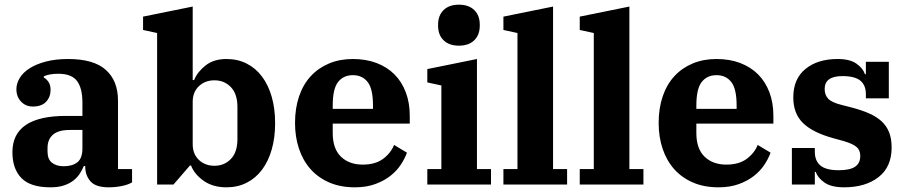

<svg xmlns="http://www.w3.org/2000/svg" viewBox="-20 -788 3869 820"><path d="M195 12Q110 12 71.5 -27.5Q33 -67 33 -138Q33 -293 262 -293H332V-350Q332 -411 309 -442Q286 -473 229 -473Q208 -473 193 -470Q178 -467 167 -462V-457Q177 -452 186.5 -439Q196 -426 196 -404Q196 -374 177 -353.5Q158 -333 120 -333Q90 -333 70 -354Q50 -375 50 -407Q50 -431 64 -454.5Q78 -478 106 -496Q134 -514 175.5 -525Q217 -536 271 -536Q380 -536 432 -489.5Q484 -443 484 -358V-66H544V-9Q527 1 500 6.5Q473 12 444 12Q389 12 366.5 -13.5Q344 -39 344 -77V-79H338Q331 -62 320.5 -46Q310 -30 293.5 -17Q277 -4 253 4Q229 12 195 12ZM252 -78Q289 -78 310.5 -95Q332 -112 332 -154V-233H278Q230 -233 206.5 -213Q183 -193 183 -156V-140Q183 -108 202 -93Q221 -78 252 -78Z M947 12Q889 12 849.5 -16Q810 -44 796 -81H791L721 0H651V-647L591 -660V-717L803 -760V-446H809Q823 -481 858 -508.5Q893 -536 947 -536Q995 -536 1033.5 -516.5Q1072 -497 1099 -461Q1126 -425 1140.5 -374.5Q1155 -324 1155 -262Q1155 -200 1140.5 -149.5Q1126 -99 1099 -63Q1072 -27 1033.5 -7.5Q995 12 947 12ZM896 -80Q938 -80 966 -109Q994 -138 994 -194V-331Q994 -387 966 -416Q938 -445 896 -445Q856 -445 829.5 -420Q803 -395 803 -353V-172Q803 -130 829.5 -105Q856 -80 896 -80Z M1496 12Q1434 12 1386.5 -8.5Q1339 -29 1306.5 -65.5Q1274 -102 1257 -152.5Q1240 -203 1240 -263Q1240 -326 1257.5 -377Q1275 -428 1307.5 -463Q1340 -498 1385.5 -517Q1431 -536 1487 -536Q1543 -536 1588 -519Q1633 -502 1664.5 -470.5Q1696 -439 1713 -394Q1730 -349 1730 -294V-260H1401V-220Q1401 -153 1436 -119Q1471 -85 1529 -85Q1583 -85 1616 -109.5Q1649 -134 1663 -169L1718 -136Q1709 -111 1692 -85Q1675 -59 1648 -37.5Q1621 -16 1583 -2Q1545 12 1496 12ZM1401 -323H1573V-337Q1573 -409 1550 -438Q1527 -467 1487 -467Q1447 -467 1424 -438Q1401 -409 1401 -337Z M1940 -593Q1898 -593 1874.5 -616Q1851 -639 1851 -678V-683Q1851 -722 1874.5 -745Q1898 -768 1940 -768Q1982 -768 2005.5 -745Q2029 -722 2029 -683V-678Q2029 -639 2005.5 -616Q1982 -593 1940 -593ZM1805 -66H1865V-423L1805 -436V-493L2017 -536V-66H2077V0H1805Z M2130 -66H2190V-647L2130 -660V-717L2342 -760V-66H2402V0H2130Z M2456 -66H2516V-647L2456 -660V-717L2668 -760V-66H2728V0H2456Z M3049 12Q2987 12 2939.5 -8.5Q2892 -29 2859.5 -65.5Q2827 -102 2810 -152.5Q2793 -203 2793 -263Q2793 -326 2810.5 -377Q2828 -428 2860.5 -463Q2893 -498 2938.5 -517Q2984 -536 3040 -536Q3096 -536 3141 -519Q3186 -502 3217.5 -470.5Q3249 -439 3266 -394Q3283 -349 3283 -294V-260H2954V-220Q2954 -153 2989 -119Q3024 -85 3082 -85Q3136 -85 3169 -109.5Q3202 -134 3216 -169L3271 -136Q3262 -111 3245 -85Q3228 -59 3201 -37.5Q3174 -16 3136 -2Q3098 12 3049 12ZM2954 -323H3126V-337Q3126 -409 3103 -438Q3080 -467 3040 -467Q3000 -467 2977 -438Q2954 -409 2954 -337Z M3585 12Q3530 12 3501 -8.5Q3472 -29 3464 -54H3460V0H3362V-156H3460V-140Q3460 -101 3484 -81Q3508 -61 3562 -61Q3610 -61 3632 -76Q3654 -91 3654 -122Q3654 -147 3638 -160.5Q3622 -174 3585 -185L3538 -198Q3451 -222 3409.5 -262.5Q3368 -303 3368 -372Q3368 -451 3420 -493.5Q3472 -536 3557 -536Q3610 -536 3638 -516Q3666 -496 3674 -471H3678V-524H3776V-368H3678V-386Q3678 -424 3654.5 -443.5Q3631 -463 3578 -463Q3502 -463 3502 -408Q3502 -382 3517.5 -366Q3533 -350 3574 -340L3617 -329Q3659 -318 3691 -304Q3723 -290 3744.5 -270.5Q3766 -251 3777 -223.5Q3788 -196 3788 -158Q3788 -75 3732 -31.5Q3676 12 3585 12Z"/></svg>

Font: IBM Plex Serif
Style: Bold
Weight: 700
Designer: Mike Abbink, Paul van der Laan, Pieter van Rosmalen
Foundry: Bold Monday
Version: Version 2.008